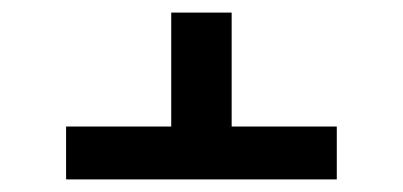

<svg xmlns="http://www.w3.org/2000/svg" viewBox="-20 -583 640 305"><path d="M85 -298V-382H252V-563H348V-382H515V-298Z"/></svg>

Font: Iosevka Fixed Medium Extended
Style: Regular
Weight: 500
Width: 7
Monospace: yes
Designer: Belleve Invis
Foundry: Belleve Invis
Version: Version 24.1.1; ttfautohint (v1.8.4)